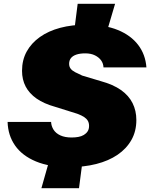

<svg xmlns="http://www.w3.org/2000/svg" viewBox="-20 -870 791 1011"><path d="M198 121 246 -48H418L396 121ZM370 -701 389 -850H586L542 -701ZM345 10Q241 10 169 -20Q97 -50 59.5 -103.5Q22 -157 20 -228H249Q250 -206 262 -187Q274 -168 298 -157Q322 -146 357 -146Q376 -146 392.5 -149Q409 -152 421.5 -159.5Q434 -167 441.5 -178.5Q449 -190 449 -207Q449 -222 443 -233Q437 -244 424 -253Q411 -262 387 -271L272 -307Q211 -324 172.5 -351Q134 -378 115 -414.5Q96 -451 96 -497Q96 -554 120.5 -598.5Q145 -643 190 -675Q235 -707 297 -723.5Q359 -740 435 -740Q532 -740 600.5 -712Q669 -684 707.5 -633.5Q746 -583 751 -515H525Q524 -536 512.5 -552Q501 -568 480 -578.5Q459 -589 429 -589Q401 -589 382 -582.5Q363 -576 353.5 -564Q344 -552 344 -534Q344 -519 352 -508.5Q360 -498 375.5 -490Q391 -482 413 -472L510 -443Q576 -425 617 -396Q658 -367 678 -327Q698 -287 698 -238Q698 -179 672 -133Q646 -87 599 -55Q552 -23 487 -6.5Q422 10 345 10Z"/></svg>

Font: Hubot Sans Condensed ExtraLight Black
Style: Italic
Weight: 900
Italic angle: -12.0243°
Version: Version 2.000